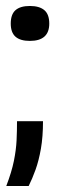

<svg xmlns="http://www.w3.org/2000/svg" viewBox="-20 -487 209 643"><path d="M1 136Q19 89 26.5 52Q34 15 35.5 -17Q37 -49 37 -81H124Q124 -29 117 11Q110 51 99 81.5Q88 112 76 136ZM80 -350Q48 -350 32 -364Q16 -378 16 -408Q16 -439 32 -453Q48 -467 80 -467Q112 -467 128.5 -453Q145 -439 145 -408Q145 -350 80 -350Z"/></svg>

Font: Bricolage Grotesque 24pt
Style: Regular
Weight: 400
Designer: Mathieu Triay
Foundry: Atelier Triay
Version: Version 1.001;gftools[0.9.33.dev8+g029e19f]